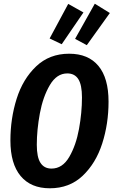

<svg xmlns="http://www.w3.org/2000/svg" viewBox="-20 -997 617 1033"><path d="M564 -450Q564 -331 530 -225Q496 -119 425 -51.5Q354 16 248 16Q146 16 91 -50Q36 -116 36 -241Q36 -359 69.5 -465.5Q103 -572 174.5 -640Q246 -708 352 -708Q455 -708 509.5 -642.5Q564 -577 564 -450ZM178 -218Q178 -151 198 -120.5Q218 -90 257 -90Q316 -90 352.5 -152.5Q389 -215 405 -303Q421 -391 421 -473Q421 -540 401.5 -571Q382 -602 342 -602Q285 -602 248 -539Q211 -476 194.5 -387Q178 -298 178 -218ZM490 -977 571 -927 447 -754 384 -788ZM347 -976 429 -930 312 -759 247 -790Z"/></svg>

Font: Fira Sans Extra Condensed SemiBold
Style: Italic
Weight: 600
Width: 3
Italic angle: -8°
Designer: Carrois Corporate & Edenspiekermann AG
Foundry: Carrois Corporate GbR & Edenspiekermann AG
Version: Version 4.203